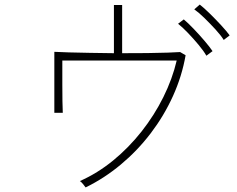

<svg xmlns="http://www.w3.org/2000/svg" viewBox="-20 -806 1040 841"><path d="M355 15Q351 9 343.5 0Q336 -9 330 -13Q407 -47 475.5 -103Q544 -159 600 -230Q656 -301 695.5 -380.5Q735 -460 754 -541H253Q253 -534 253 -525.5Q253 -517 253 -507Q253 -476 253 -436.5Q253 -397 253.5 -363Q254 -329 255 -312H218V-579Q241 -578 281.5 -576.5Q322 -575 373.5 -574.5Q425 -574 479 -573V-784H515V-573Q573 -573 625 -573.5Q677 -574 715.5 -575.5Q754 -577 769 -578L793 -564Q777 -472 737.5 -385Q698 -298 640 -222Q582 -146 509.5 -85.5Q437 -25 355 15ZM884 -562Q872 -583 849.5 -610Q827 -637 803 -662Q779 -687 760 -702L785 -721Q803 -706 828 -680Q853 -654 876 -627Q899 -600 911 -582ZM960 -631Q947 -652 923.5 -677.5Q900 -703 875.5 -727Q851 -751 831 -765L855 -786Q873 -772 899 -746.5Q925 -721 949 -695Q973 -669 986 -651Z"/></svg>

Font: Zen Kaku Gothic New Light
Style: Regular
Weight: 300
Designer: Yoshimichi Ohira
Foundry: Positype
Version: Version 1.002